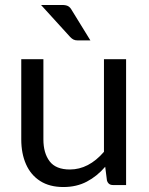

<svg xmlns="http://www.w3.org/2000/svg" viewBox="-20 -744 598 772"><path d="M235 8Q179.5 8 141.8 -16Q104 -40 84.8 -83.2Q65.5 -126.5 65.5 -183.5V-506H154.5V-183.5Q154.5 -128.5 179.5 -95.5Q204.5 -62.5 261 -62.5Q336.5 -62.5 398 -133.5V-506H487V0H434Q415.5 0 410 -18.5L403 -73.5Q370.5 -35.5 329.2 -13.8Q288 8 235 8ZM343.5 -581.5H292.5Q282.5 -581.5 275.8 -584.8Q269 -588 262 -595.5L145 -724H229.5Q245.5 -724 254 -719.2Q262.5 -714.5 269 -702.5Z"/></svg>

Font: Verano Sans
Style: Regular
Weight: 400
Designer: Lukasz Dziedzic with Adam Twardoch and Botio Nikoltchev
Foundry: tyPoland Lukasz Dziedzic
Version: Version 3.001;December 28, 2019;FontCreator 12.0.0.2547 64-b